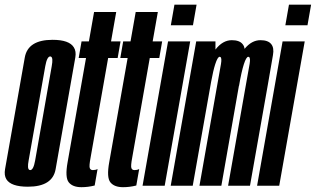

<svg xmlns="http://www.w3.org/2000/svg" viewBox="-47 -772 1313 798"><path d="M69 4Q-1.5 4 -20.5 -27Q-30.5 -43.5 -26 -69Q-13 -142 15 -300.5Q43 -459.5 56 -533Q69 -606.5 171.5 -606.5Q241 -606.5 260 -575Q270.5 -558.5 266 -533Q253 -459.5 225 -300.5Q197 -142 184.2 -69Q171.5 4 69 4ZM78.5 -65Q92 -65 99 -104.8Q106 -144.5 133.5 -300.5Q161 -457 168 -497Q174.5 -532 165 -536.5Q163.5 -537.5 162 -537.5Q148.5 -537.5 141.2 -497.2Q134 -457 106.5 -300.5Q79 -144.5 72 -105Q65.5 -70.5 75 -66Q76.5 -65 78.5 -65Z M291.5 6Q255 6 238.8 -14.2Q222.5 -34.5 234 -98L310.5 -531H280L292 -600H322.5L344 -722H436L414.5 -600H454L442 -531H402.5L329.5 -117Q323 -82.5 326 -73.8Q329 -65 339 -65Q350.5 -65 358.5 -69.5L346.5 -1Q319 6 291.5 6Z M464.5 6Q428 6 411.8 -14.2Q395.5 -34.5 407 -98L483.5 -531H453L465 -600H495.5L517 -722H609L587.5 -600H627L615 -531H575.5L502.5 -117Q496 -82.5 499 -73.8Q502 -65 512 -65Q523.5 -65 531.5 -69.5L519.5 -1Q492 6 464.5 6Z M545.5 0 651.5 -600H743.5L637.5 0ZM678 -752.5H770L755 -667H663Z M662.5 0 768.5 -600H848.5V-566Q878.5 -605 916.5 -605Q948 -605 961 -589Q968 -581 969.5 -569Q999 -605 1035.5 -605Q1067 -605 1080 -589Q1093 -573.5 1087.5 -543Q1077 -481 1066.5 -421.5L992 0H901L973 -408Q985 -477 990.5 -506.5Q994.5 -531.5 988 -535Q986.5 -536 985 -536Q976.5 -536 966.5 -505Q956.5 -474 946.5 -415.5H946L873 0H782L854 -408Q866 -477 871.5 -506.5Q875.5 -531.5 869 -535Q867.5 -536 866 -536Q857.5 -536 847.5 -505Q839 -478.5 830.5 -432L754 0Z M1021.5 0 1127.5 -600H1219.5L1113.5 0ZM1154 -752.5H1246L1231 -667H1139Z"/></svg>

Font: Anybody UltraCondensed Medium
Style: Italic
Weight: 500
Width: 1
Italic angle: -10°
Designer: Tyler Finck
Foundry: Etcetera Type Company
Version: Version 1.010; ttfautohint (v1.8.3) -l 8 -r 50 -G 200 -x 14 